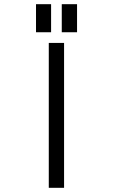

<svg xmlns="http://www.w3.org/2000/svg" viewBox="-20 -869 540 917"><path d="M275 -849H348V-715H275ZM152 -849H224V-715H152ZM213 -664H286V28H213Z"/></svg>

Font: DotGothic16
Style: Regular
Weight: 400
Designer: Fontworks Inc.
Foundry: Fontworks Inc.
Version: Version 1.100